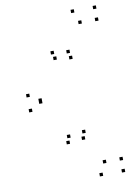

<svg xmlns="http://www.w3.org/2000/svg" viewBox="-107 -880 834 1159"><g transform="rotate(-10 310.0 -300.5)"><path d="M370.2 -517.5V-537.5H350.2V-517.5ZM360.8 -555.7V-575.7H340.8V-555.7ZM462 -717.8V-737.8H442V-717.8ZM564.2 -717.8V-737.8H544.2V-717.8ZM564.2 -791.2V-811.2H544.2V-791.2ZM429 -791.2V-811.2H409V-791.2ZM265.7 -565.8V-585.8H245.7V-565.8ZM275.5 -529.8V-549.8H255.5V-529.8ZM75.8 -336.3V-356.3H55.8V-336.3ZM75.8 -244.7V-264.7H55.8V-244.7ZM275.5 -51.2V-71.2H255.5V-51.2ZM265.7 -15.3V-35.3H245.7V-15.3ZM429 210V190H409V210ZM564.2 210V190H544.2V210ZM564.2 136.7V116.7H544.2V136.7ZM462 136.7V116.7H442V136.7ZM360.8 -25.5V-45.5H340.8V-25.5ZM370.2 -63.8V-83.8H350.2V-63.8ZM144.3 -296V-316H124.3V-296ZM144.3 -285.2V-305.2H124.3V-285.2Z"/></g></svg>

Font: Monaspace Argon Dots Var
Style: Regular
Weight: 400
Designer: Riley Cran and the Lettermatic Team
Version: Version 1.100 (Monaspace Argon Dots)